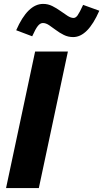

<svg xmlns="http://www.w3.org/2000/svg" viewBox="-20 -964 529 984"><path d="M11 0 160 -700H328L179 0ZM145 -778 63 -809Q122 -944 201 -944Q226 -944 248 -933Q270 -922 289.5 -908Q309 -894 326 -883Q343 -872 357 -872Q368 -872 377.5 -885Q387 -898 406 -939L489 -909Q430 -774 355 -774Q329 -774 307 -785Q285 -796 266.5 -810Q248 -824 231.5 -835Q215 -846 200 -846Q186 -846 174 -831Q162 -816 145 -778Z"/></svg>

Font: Red Hat Text VF
Style: Italic
Weight: 400
Italic angle: -12°
Designer: Pentagram, MCKL
Foundry: Pentagram, MCKL
Version: Version 1.023